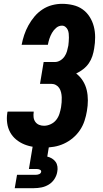

<svg xmlns="http://www.w3.org/2000/svg" viewBox="-20 -763 540 1003"><path d="M210 8Q183 8 157 4.5Q131 1 107.5 -8.5Q84 -18 64.5 -34Q45 -50 33 -72Q21 -94 17.5 -120Q14 -146 18 -172Q18 -174 18.5 -176Q19 -178 20 -180H156Q156 -179 156 -178.5Q156 -178 156 -177Q154 -164 155.5 -150.5Q157 -137 164.5 -126.5Q172 -116 184 -111Q196 -106 210 -106Q227 -106 244.5 -114Q262 -122 273.5 -136.5Q285 -151 290.5 -168.5Q296 -186 299 -203Q301 -216 302 -229Q303 -242 302.5 -255Q302 -268 299 -280.5Q296 -293 289.5 -303Q283 -313 272 -319Q261 -325 248 -325H189L208 -439H266Q281 -439 294.5 -447Q308 -455 317 -468Q326 -481 330 -495.5Q334 -510 337 -525Q338 -535 339 -545.5Q340 -556 340 -566.5Q340 -577 339 -587.5Q338 -598 334 -607Q330 -616 322 -622.5Q314 -629 304 -629Q287 -629 273.5 -617.5Q260 -606 251.5 -591Q243 -576 238 -560.5Q233 -545 230 -529H93Q98 -555 106.5 -580.5Q115 -606 128.5 -630.5Q142 -655 160 -676.5Q178 -698 201.5 -713.5Q225 -729 251.5 -736Q278 -743 304 -743Q333 -743 361 -736.5Q389 -730 411 -714.5Q433 -699 448 -675.5Q463 -652 470 -625Q477 -598 477 -568.5Q477 -539 472 -510Q469 -490 462.5 -470Q456 -450 444 -432.5Q432 -415 414.5 -401.5Q397 -388 378 -379Q399 -363 413 -340.5Q427 -318 433 -292.5Q439 -267 439 -239Q439 -211 434 -183Q430 -158 421.5 -132Q413 -106 397.5 -83Q382 -60 360.5 -42Q339 -24 314 -12.5Q289 -1 262.5 3.5Q236 8 210 8ZM57 220 69 150H169Q177 150 185 146.5Q193 143 195 135Q196 127 188.5 123.5Q181 120 174 120H131L151 0H236L227 55Q240 58 251.5 65Q263 72 270.5 82.5Q278 93 280 107Q282 121 279 135Q276 154 264.5 172Q253 190 235 201Q217 212 197 216Q177 220 157 220Z"/></svg>

Font: Iosevka Curly Heavy Oblique
Style: Regular
Weight: 900
Italic angle: -9°
Monospace: yes
Designer: Belleve Invis
Foundry: Belleve Invis
Version: Version 11.1.0; ttfautohint (v1.8.3)